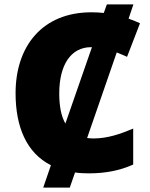

<svg xmlns="http://www.w3.org/2000/svg" viewBox="-20 -780 684 875"><path d="M385 10C459 10 524 -2 587 -30V-194C528 -169 469 -149 406 -149C396 -149 386 -150 377 -151L512 -541C528 -535 543 -528 559 -521L618 -674C601 -682 583 -689 566 -695L588 -760H467L453 -721C434 -723 415 -724 397 -724C174 -724 51 -571 51 -355C51 -202 101 -83 212 -27L177 75H298L322 6C342 9 363 10 385 10ZM250 -354C250 -487 305 -565 395 -565H399L278 -217C259 -250 250 -296 250 -354Z"/></svg>

Font: Noto Sans UI Black
Style: Regular
Weight: 900
Designer: Monotype Design Team
Foundry: Monotype Imaging Inc.
Version: Version 1.901